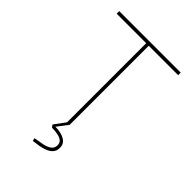

<svg xmlns="http://www.w3.org/2000/svg" viewBox="-262 -818 1164 1164"><g transform="rotate(45 319.5 -236.5)"><path d="M309 0V-678H56V-700H583V-678H331V0ZM242 227 237 208Q270 203 300 197Q330 191 348.5 177.5Q367 164 367 140Q367 120 354.5 109Q342 98 319 93Q296 88 267 88L256 72L309 0H331L278 69Q330 70 359 88Q388 106 388 139Q388 167 374 182.5Q360 198 338 207Q316 216 290.5 220Q265 224 242 227Z"/></g></svg>

Font: Lexend Giga Thin
Style: Regular
Weight: 250
Version: Version 1.007